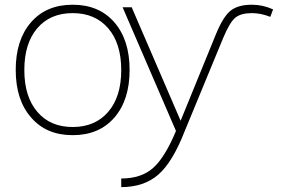

<svg xmlns="http://www.w3.org/2000/svg" viewBox="-20 -555 1196 805"><path d="M136.7 -85.9Q190.4 -22.5 284.7 -22.5Q378.9 -22.5 433.6 -85.9Q488.3 -149.4 488.3 -261.2Q488.3 -373 433.6 -436.5Q378.9 -500 284.7 -500Q190.4 -500 136.2 -436.5Q82 -373 82 -261.2Q82 -149.4 136.7 -85.9ZM110.4 -62.5Q45.9 -135.7 45.9 -261.7Q45.9 -387.7 109.9 -461.4Q173.8 -535.2 284.7 -535.2Q395.5 -535.2 459.5 -461.4Q523.4 -387.7 523.4 -261.7Q523.4 -135.7 459.5 -62Q395.5 11.7 284.7 11.7Q173.8 11.7 110.4 -62.5ZM916 -396.5 753.9 -3.9Q703.1 126 643.1 177.7Q583 229.5 488.3 229.5V193.4Q571.3 193.4 621.1 149.9Q670.9 106.4 717.8 -5.9L494.1 -524.4H532.2L737.3 -48.8L884.8 -410.2Q915 -484.4 946.3 -509.8Q977.5 -535.2 1036.1 -535.2Q1082 -535.2 1125 -515.6L1113.3 -484.4Q1073.2 -500 1036.1 -500Q990.2 -500 966.8 -481Q943.4 -461.9 916 -396.5Z"/></svg>

Font: Gen Shin Gothic ExtraLight
Style: Regular
Weight: 100
Designer: [Source Han Sans]
Ryoko NISHIZUKA  (kana & ideographs); Paul D. Hunt (Latin, Greek & Cyrillic); Wenlong ZHANG  (bopomofo
Version: Version 1.002.20150607